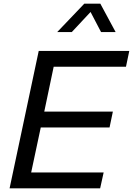

<svg xmlns="http://www.w3.org/2000/svg" viewBox="-20 -1021 721 1041"><path d="M437 -1001 290 -847H369L471 -956L528 -847H607L524 -1001ZM32 0H523L542 -86H149L201 -330H574L592 -416H220L271 -659H663L681 -745H190Z"/></svg>

Font: Plus Jakarta Text
Style: Italic
Weight: 400
Italic angle: -12°
Designer: Gumpita Rahayu
Foundry: Tokotype Studio
Version: Version 1.000;hotconv 1.0.109;makeotfexe 2.5.65596